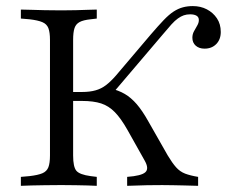

<svg xmlns="http://www.w3.org/2000/svg" viewBox="-20 -602 765 622"><path d="M391.9 0V-29Q437.9 -32.3 450.8 -44Q463.7 -55.6 448.4 -82.3L392.7 -181.5Q371.8 -218.5 352 -238.7Q332.3 -258.9 307.7 -266.9Q283.1 -275 245.2 -275H193.5V-304H245.2Q271 -304 289.5 -309.3Q308.1 -314.5 323.4 -326.2Q338.7 -337.9 355.6 -357.3L468.5 -490.3Q492.7 -518.5 510.1 -536.7Q527.4 -554.8 542.3 -564.5Q557.3 -574.2 572.2 -578.2Q587.1 -582.3 604.8 -582.3Q629.8 -582.3 650 -571.8Q670.2 -561.3 682.7 -542.7Q695.2 -524.2 695.2 -498.4Q695.2 -474.2 680.6 -459.3Q666.1 -444.4 642.7 -444.4Q625 -444.4 614.1 -454Q603.2 -463.7 603.2 -479.8Q603.2 -491.1 608.5 -500.8Q613.7 -510.5 619 -519.4Q624.2 -528.2 624.2 -537.1Q624.2 -546.8 616.5 -551.2Q608.9 -555.6 596 -555.6Q584.7 -555.6 575.4 -552.4Q566.1 -549.2 556.5 -542.3Q546.8 -535.5 535.1 -522.6Q523.4 -509.7 507.3 -490.3L342.7 -296.8L335.5 -316.1Q363.7 -309.7 384.3 -297.6Q404.8 -285.5 423 -264.5Q441.1 -243.5 460.5 -208.9L523.4 -98.4Q537.9 -74.2 550.4 -60.1Q562.9 -46 579.8 -39.5Q596.8 -33.1 621.8 -29V0Q598.4 -0.8 578.2 -1.2Q558.1 -1.6 540.7 -2Q523.4 -2.4 505.6 -2.4Q480.6 -2.4 456.5 -2Q432.3 -1.6 391.9 0ZM171 -2.4Q147.6 -2.4 124.6 -2Q101.6 -1.6 81.5 -1.2Q61.3 -0.8 47.6 0V-29L75.8 -31.5Q103.2 -34.7 117.3 -40.7Q131.5 -46.8 136.7 -60.1Q141.9 -73.4 141.9 -98.4V-472.6Q141.9 -497.6 136.7 -510.9Q131.5 -524.2 117.3 -530.2Q103.2 -536.3 75.8 -539.5L47.6 -541.9V-571Q61.3 -571 81.5 -570.2Q101.6 -569.4 124.6 -569Q147.6 -568.5 171 -568.5H179H185.5Q205.6 -568.5 225.8 -569Q246 -569.4 263.7 -570.2Q281.5 -571 293.5 -571V-541.9L273.4 -539.5Q250 -537.1 237.9 -530.6Q225.8 -524.2 221.4 -510.9Q216.9 -497.6 216.9 -472.6V-98.4Q216.9 -61.3 227.4 -48.8Q237.9 -36.3 273.4 -31.5L293.5 -29V0Q281.5 -0.8 263.7 -1.2Q246 -1.6 225.8 -2Q205.6 -2.4 185.5 -2.4H179Z"/></svg>

Font: Playfair 5pt SemiExpanded Light Light
Style: Regular
Weight: 300
Version: Version 2.203